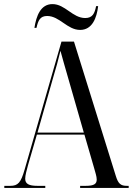

<svg xmlns="http://www.w3.org/2000/svg" viewBox="-20 -917 648 937"><path d="M371 -771C430 -771 452 -829 459 -887H449C442 -852 432 -829 396 -829C334 -829 298 -897 236 -897C178 -897 157 -839 148 -781H158C166 -816 175 -839 210 -839C271 -839 308 -771 371 -771ZM1 0H201V-10H164C120 -10 103 -20 103 -45C103 -61 110 -86 117 -112L160 -260H392L439 -98C445 -76 452 -56 452 -41C452 -20 440 -10 398 -10H371V0H608V-10H600C569 -10 557 -20 545 -59L341 -714H280L100 -89C82 -26 68 -10 30 -10H1ZM163 -270 239 -537C256 -595 262 -615 275 -669C284 -637 295 -596 321 -507L389 -270Z"/></svg>

Font: Noto Serif Display Condensed
Style: Regular
Weight: 400
Width: 3
Designer: Monotype Design Team
Foundry: Monotype Imaging Inc.
Version: Version 2.009